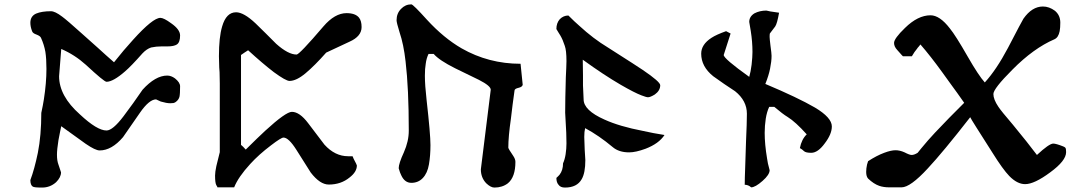

<svg xmlns="http://www.w3.org/2000/svg" viewBox="-20 -970 4924 874"><path d="M799.8 -577.1Q799.8 -542 796.9 -529.3Q793 -515.6 781.2 -506.8Q777.3 -502.9 769.5 -501Q764.6 -500 754.9 -500Q738.3 -500 711.9 -507.8Q711.9 -507.8 690.4 -517.6Q659.2 -517.6 617.2 -457Q540 -345.7 540 -345.7Q488.3 -285.2 433.6 -285.2Q414.1 -285.2 370.1 -315.4Q316.4 -353.5 258.8 -395.5Q255.9 -382.8 252.9 -367.2Q250 -351.6 246.1 -332Q239.3 -289.1 239.3 -265.6Q239.3 -238.3 246.1 -220.7Q249 -211.9 252 -203.1Q254.9 -194.3 257.8 -185.5Q257.8 -163.1 235.4 -140.6Q208 -116.2 171.9 -116.2Q168.9 -116.2 161.1 -116.2Q140.6 -116.2 129.9 -120.1Q118.2 -127 118.2 -150.4Q136.7 -199.2 152.3 -274.4Q168 -353.5 168 -456.1Q175.8 -492.2 179.7 -517.6Q191.4 -592.8 191.4 -656.2Q191.4 -703.1 186.5 -734.4Q180.7 -766.6 167 -796.9Q164.1 -805.7 146.5 -812.5Q128.9 -818.4 126 -828.1Q118.2 -848.6 118.2 -866.2Q118.2 -896.5 144.5 -908.2Q169.9 -918.9 211.9 -918.9Q230.5 -918.9 262.7 -894.5Q284.2 -878.9 352.5 -817.4Q389.6 -785.2 425.8 -752Q461.9 -718.8 499 -686.5Q543 -742.2 585.9 -789.1Q675.8 -888.7 710 -888.7Q725.6 -888.7 758.8 -864.3Q799.8 -835.9 799.8 -808.6Q799.8 -777.3 785.2 -767.6Q771.5 -758.8 743.2 -758.8Q734.4 -758.8 715.8 -758.8Q690.4 -758.8 668 -753.9Q647.5 -747.1 628.9 -727.5Q577.1 -668.9 549.8 -645.5Q495.1 -597.7 464.8 -597.7Q454.1 -597.7 371.1 -674.8Q320.3 -720.7 258.8 -747.1Q255.9 -706.1 249 -623Q249 -533.2 343.8 -449.2Q421.9 -376 464.8 -376Q493.2 -376 542 -440.4Q563.5 -469.7 585.9 -500Q607.4 -530.3 628.9 -561.5Q687.5 -626 741.2 -626Q758.8 -626 776.4 -613.3Q799.8 -594.7 799.8 -577.1Z M1626 -846.7Q1626 -804.7 1571.3 -780.3Q1469.7 -733.4 1464.8 -730.5Q1413.1 -671.9 1371.1 -636.7Q1329.1 -601.6 1297.9 -601.6Q1281.2 -601.6 1226.6 -641.6Q1176.8 -679.7 1109.4 -741.2Q1106.4 -739.3 1092.8 -730.5Q1078.1 -720.7 1077.1 -719.7Q1077.1 -584 1077.1 -310.5Q1085.9 -303.7 1098.6 -289.1Q1127.9 -317.4 1149.4 -338.9Q1171.9 -360.4 1187.5 -375Q1281.2 -460.9 1308.6 -460.9Q1343.8 -460.9 1382.8 -409.2Q1419.9 -360.4 1457 -311.5Q1504.9 -258.8 1564.5 -258.8Q1570.3 -258.8 1575.2 -258.8Q1581.1 -258.8 1585 -258.8Q1588.9 -250 1589.8 -247.1Q1604.5 -219.7 1604.5 -216.8Q1604.5 -187.5 1571.3 -162.1Q1532.2 -129.9 1476.6 -129.9Q1436.5 -129.9 1394.5 -184.6Q1364.3 -231.4 1329.1 -288.1Q1293.9 -343.8 1270.5 -343.8Q1259.8 -343.8 1213.9 -308.6Q1158.2 -266.6 1119.1 -223.6Q1064.5 -164.1 1045.9 -117.2Q1020.5 -117.2 969.7 -117.2Q969.7 -120.1 964.8 -127Q959 -136.7 959 -170.9Q959 -186.5 964.8 -213.9Q980.5 -277.3 980.5 -277.3Q980.5 -381.8 980.5 -589.8Q980.5 -604.5 979.5 -641.6Q977.5 -663.1 977.5 -681.6Q976.6 -699.2 976.6 -713.9Q976.6 -800.8 991.2 -849.6Q1009.8 -914.1 1054.7 -914.1Q1089.8 -914.1 1143.6 -863.3Q1167 -839.8 1190.4 -817.4Q1213.9 -793.9 1237.3 -770.5Q1292 -721.7 1330.1 -721.7Q1342.8 -721.7 1452.1 -849.6Q1503.9 -910.2 1557.6 -910.2Q1597.7 -910.2 1614.3 -889.6Q1626 -875 1626 -846.7Z M2359.4 -584Q2357.4 -574.2 2340.8 -570.3Q2323.2 -566.4 2322.3 -558.6Q2318.4 -526.4 2313.5 -494.1Q2309.6 -461.9 2305.7 -429.7Q2293.9 -347.7 2293.9 -297.9Q2293.9 -293 2315.4 -261.7Q2326.2 -246.1 2326.2 -233.4Q2326.2 -164.1 2292 -135.7Q2266.6 -116.2 2230.5 -116.2Q2213.9 -116.2 2193.4 -135.7Q2168.9 -161.1 2168.9 -199.2Q2183.6 -320.3 2213.9 -561.5Q2213.9 -579.1 2160.2 -606.4Q2106.4 -632.8 2051.8 -659.2Q1979.5 -695.3 1954.1 -724.6Q1946.3 -724.6 1930.7 -724.6Q1920.9 -704.1 1918 -679.7Q1914.1 -658.2 1914.1 -625Q1914.1 -583 1921.9 -514.6Q1939.5 -359.4 1939.5 -309.6Q1939.5 -261.7 1932.6 -221.7Q1925.8 -181.6 1904.3 -159.2Q1883.8 -137.7 1852.5 -137.7Q1822.3 -137.7 1806.6 -171.9Q1800.8 -182.6 1794.9 -204.1Q1794.9 -225.6 1818.4 -276.4Q1840.8 -327.1 1840.8 -375Q1840.8 -567.4 1826.2 -690.4Q1817.4 -768.6 1798.8 -823.2Q1785.2 -867.2 1785.2 -877.9Q1785.2 -909.2 1805.7 -929.7Q1825.2 -950.2 1852.5 -950.2Q1860.4 -950.2 1923.8 -879.9Q2000 -796.9 2081.1 -750Q2204.1 -679.7 2349.6 -679.7Q2353.5 -647.5 2359.4 -584Z M3004.9 -355.5Q2979.5 -316.4 2918.9 -293Q2874 -276.4 2843.8 -276.4Q2796.9 -276.4 2768.6 -300.8Q2707 -352.5 2643.6 -386.7Q2639.6 -371.1 2639.6 -346.7Q2639.6 -331.1 2641.6 -289.1Q2644.5 -245.1 2644.5 -241.2Q2644.5 -182.6 2627.9 -154.3Q2606.4 -116.2 2551.8 -116.2Q2531.2 -116.2 2522.5 -128.9Q2512.7 -139.6 2512.7 -160.2Q2521.5 -168 2527.3 -174.8Q2543 -195.3 2543 -226.6Q2550.8 -243.2 2554.7 -267.6Q2558.6 -293 2558.6 -317.4Q2558.6 -342.8 2557.6 -366.2Q2552.7 -450.2 2552.7 -457Q2552.7 -515.6 2555.7 -618.2Q2556.6 -640.6 2557.6 -659.2Q2558.6 -676.8 2558.6 -691.4Q2558.6 -741.2 2550.8 -761.7Q2542 -789.1 2531.2 -807.6Q2526.4 -815.4 2521.5 -823.2Q2516.6 -831.1 2512.7 -837.9Q2512.7 -865.2 2528.3 -882.8Q2544.9 -899.4 2567.4 -899.4Q2596.7 -870.1 2617.2 -852.5Q2680.7 -793.9 2747.1 -753.9Q2889.6 -663.1 2906.2 -651.4Q2985.4 -597.7 2985.4 -582Q2985.4 -557.6 2960.9 -540Q2940.4 -527.3 2929.7 -527.3Q2921.9 -527.3 2899.4 -536.1Q2868.2 -547.9 2805.7 -584Q2728.5 -628.9 2632.8 -698.2Q2632.8 -656.2 2633.8 -627Q2633.8 -597.7 2633.8 -581.1Q2634.8 -545.9 2636.7 -517.6Q2636.7 -467.8 2731.4 -425.8Q2799.8 -394.5 2907.2 -374Q2954.1 -363.3 3004.9 -355.5Q3004.9 -355.5 3004.9 -355.5Z M3766.6 -394.5Q3766.6 -359.4 3734.4 -317.4Q3703.1 -274.4 3672.9 -274.4Q3647.5 -274.4 3639.6 -282.2Q3631.8 -290 3621.1 -295.9Q3628.9 -335.9 3652.3 -358.4Q3601.6 -415 3565.4 -437.5Q3543.9 -450.2 3504.9 -483.4Q3497.1 -483.4 3481.4 -483.4Q3470.7 -460.9 3465.8 -429.7Q3460.9 -397.5 3460.9 -365.2Q3460.9 -313.5 3471.7 -249Q3473.6 -230.5 3483.4 -195.3Q3483.4 -174.8 3451.2 -146.5Q3418 -117.2 3399.4 -117.2Q3394.5 -121.1 3391.6 -123Q3380.9 -128.9 3370.1 -128.9Q3370.1 -157.2 3372.1 -207Q3374 -256.8 3376 -327.1Q3379.9 -411.1 3379.9 -452.1Q3379.9 -511.7 3326.2 -554.7Q3300.8 -571.3 3276.4 -587.9Q3251 -605.5 3226.6 -623Q3171.9 -667 3171.9 -725.6Q3171.9 -767.6 3218.8 -797.9Q3241.2 -812.5 3285.2 -828.1Q3292 -824.2 3305.7 -817.4Q3297.9 -793 3274.4 -719.7Q3274.4 -703.1 3390.6 -620.1Q3397.5 -643.6 3401.4 -675.8Q3405.3 -710.9 3405.3 -733.4Q3405.3 -780.3 3397.5 -829.1Q3394.5 -846.7 3390.6 -870.1Q3390.6 -894.5 3414.1 -909.2Q3438.5 -921.9 3468.8 -921.9Q3480.5 -918.9 3486.3 -918Q3515.6 -913.1 3526.4 -912.1Q3517.6 -862.3 3508.8 -849.6Q3492.2 -828.1 3484.4 -817.4Q3483.4 -813.5 3483.4 -801.8Q3483.4 -793.9 3487.3 -761.7Q3492.2 -726.6 3492.2 -715.8Q3492.2 -690.4 3485.4 -657.2Q3479.5 -627 3463.9 -587.9Q3612.3 -525.4 3689.5 -480.5Q3766.6 -434.6 3766.6 -394.5Q3766.6 -394.5 3766.6 -394.5Z M4833 -277.3Q4833 -238.3 4760.7 -185.5Q4688.5 -131.8 4646.5 -131.8Q4610.4 -131.8 4574.2 -168.9Q4544.9 -199.2 4498 -274.4Q4451.2 -348.6 4424.8 -389.6Q4399.4 -429.7 4396.5 -436.5Q4272.5 -277.3 4203.1 -203.1Q4124 -117.2 4084 -117.2Q4079.1 -117.2 4072.3 -117.2Q4064.5 -117.2 4055.7 -117.2Q4044.9 -117.2 4039.1 -117.2Q4032.2 -117.2 4028.3 -117.2Q4002 -117.2 3982.4 -124Q3957 -132.8 3931.6 -157.2Q3922.9 -167 3922.9 -187.5Q3922.9 -203.1 3926.8 -220.7Q3927.7 -224.6 3931.6 -236.3Q3970.7 -261.7 4004.9 -274.4Q4036.1 -286.1 4056.6 -286.1Q4076.2 -286.1 4097.7 -276.4Q4120.1 -264.6 4129.9 -264.6Q4141.6 -264.6 4157.2 -274.4Q4168.9 -289.1 4173.8 -294.9Q4204.1 -332 4236.3 -366.2Q4299.8 -433.6 4369.1 -502Q4335 -550.8 4309.6 -585Q4284.2 -620.1 4269.5 -640.6Q4215.8 -714.8 4169.9 -767.6Q4166 -761.7 4162.1 -757.8Q4157.2 -752.9 4154.3 -748Q4142.6 -734.4 4130.9 -713.9Q4117.2 -713.9 4090.8 -713.9Q4091.8 -710.9 4064.5 -742.2Q4049.8 -757.8 4049.8 -774.4Q4049.8 -794.9 4099.6 -842.8Q4158.2 -900.4 4215.8 -900.4Q4257.8 -900.4 4303.7 -840.8Q4330.1 -808.6 4384.8 -712.9Q4434.6 -626 4462.9 -594.7Q4515.6 -652.3 4568.4 -752Q4633.8 -877.9 4638.7 -884.8Q4677.7 -940.4 4727.5 -940.4Q4755.9 -940.4 4782.2 -920.9Q4806.6 -900.4 4806.6 -867.2Q4806.6 -843.8 4803.7 -828.1Q4797.9 -798.8 4779.3 -791Q4684.6 -750 4588.9 -653.3Q4502 -566.4 4502 -542Q4502 -517.6 4524.4 -484.4Q4537.1 -464.8 4590.8 -402.3Q4659.2 -319.3 4700.2 -264.6Q4755.9 -316.4 4774.4 -316.4Q4787.1 -316.4 4819.3 -303.7Q4827.1 -300.8 4830.1 -296.9Q4833 -292 4833 -277.3Z"/></svg>

Font: Tolkien Dwarf Runes
Style: Regular
Weight: 400
Version: Regular